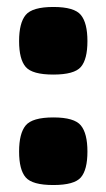

<svg xmlns="http://www.w3.org/2000/svg" viewBox="-20 -525 304 551"><path d="M34.8 -90.1Q34.8 -142.1 53.7 -165Q72.7 -188 133.2 -188Q193.4 -188 212.1 -165Q230.9 -142.1 230.9 -90.1Q230.9 -37.8 212.1 -15.9Q193.3 6 133 6Q72.7 6 53.8 -15.9Q34.8 -37.8 34.8 -90.1ZM34.8 -407.1Q34.8 -459.1 53.7 -482Q72.7 -505 133.2 -505Q193.4 -505 212.1 -482Q230.9 -459.1 230.9 -407.1Q230.9 -354.8 212.1 -332.9Q193.3 -311 133 -311Q72.7 -311 53.8 -332.9Q34.8 -354.8 34.8 -407.1Z"/></svg>

Font: Changa
Style: Regular
Weight: 400
Designer: Eduardo Rodriguez Tunni
Foundry: Eduardo Rodriguez Tunni
Version: Version 3.003